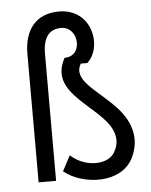

<svg xmlns="http://www.w3.org/2000/svg" viewBox="-52 -744 630 799"><g transform="rotate(-5 263.5 -345.0)"><path d="M151 0V-530C151 -600 178 -632 227 -632C302 -632 311 -506 231 -507C166 -389 289 -325 368 -243C411 -199 431 -150 403 -100C376 -46 276 -45 217 -101L183 -37C260 27 426 37 475 -72C514 -157 478 -230 429 -282C356 -360 256 -410 296 -477H323C392 -539 363 -701 224 -701C126 -701 78 -635 78 -537V0Z"/></g></svg>

Font: Advent Pro
Style: Medium
Weight: 500
Designer: Andreas Kalpakidis
Foundry: Andreas Kalpakidis
Version: Version 2.002 2008